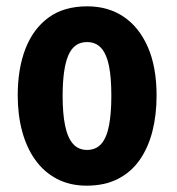

<svg xmlns="http://www.w3.org/2000/svg" viewBox="-20 -577 559 607"><path d="M475 -275Q475 -214 462 -162.5Q449 -111 422 -72Q395 -33 353 -11.5Q311 10 254 10Q201 10 160 -11.5Q119 -33 91.5 -71.5Q64 -110 50 -162Q36 -214 36 -275Q36 -360 60.5 -423Q85 -486 133.5 -521.5Q182 -557 256 -557Q322 -557 371 -524Q420 -491 447.5 -428Q475 -365 475 -275ZM178 -273Q178 -217 186 -179Q194 -141 211 -122Q228 -103 255 -103Q283 -103 300 -122Q317 -141 324.5 -179.5Q332 -218 332 -274Q332 -332 324.5 -369Q317 -406 300 -425Q283 -444 255 -444Q214 -444 196 -402Q178 -360 178 -273Z"/></svg>

Font: Noto Sans Display Condensed
Style: Bold
Weight: 700
Width: 3
Designer: Monotype Design Team
Foundry: Monotype Imaging Inc.
Version: Version 2.003